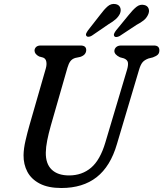

<svg xmlns="http://www.w3.org/2000/svg" viewBox="-20 -928 818 962"><path d="M508 -214.5 616.5 -578.5Q623 -600.5 621 -614.2Q619 -628 601 -635.5L581 -641Q553 -654.5 553 -672.5Q553.5 -684 562.2 -692Q571 -700 587.5 -700H751Q778.5 -700 778.5 -676Q778.5 -662 771 -654.5Q763.5 -647 746 -640.5L724 -635Q703.5 -627.5 693.5 -615Q683.5 -602.5 676 -576L566 -206.5Q533.5 -94.5 464.2 -40.2Q395 14 287.5 14Q221.5 14 179.2 -8Q137 -30 117.2 -67.2Q97.5 -104.5 98 -150.5Q98.5 -183.5 107.8 -223.5Q117 -263.5 127.5 -300L209.5 -585Q215 -604 212 -619.2Q209 -634.5 196 -639.5L176 -645Q153 -657 153 -675Q153.5 -685.5 161.2 -692.8Q169 -700 184 -700H383.5Q412 -700 412 -677Q412 -666.5 405.2 -657.5Q398.5 -648.5 382.5 -643L356.5 -637.5Q341 -632.5 332.5 -621Q324 -609.5 318 -589L235 -300Q223 -257.5 216.5 -224.2Q210 -191 209.5 -164Q208.5 -107.5 239 -78.2Q269.5 -49 326 -49Q391 -49 436.5 -87.8Q482 -126.5 508 -214.5ZM482 -854Q501.5 -880.5 519.2 -896Q537 -911.5 559 -907.5Q576 -904.5 582 -890.8Q588 -877 581 -859.5Q573.5 -844 559.8 -831.8Q546 -819.5 524.5 -807L440.5 -749.5Q432.5 -744.5 424.8 -743.8Q417 -743 413 -748Q409 -753.5 412 -760.5Q415 -767.5 421 -776ZM624.5 -852.5Q645 -878.5 663.2 -893.2Q681.5 -908 702.5 -903Q719 -899.5 724.5 -885.2Q730 -871 721.5 -853.5Q714 -837.5 699.8 -826Q685.5 -814.5 663.5 -803L579.5 -747.5Q571 -743 563.5 -742.5Q556 -742 552.5 -747Q549 -752.5 552 -759.8Q555 -767 561 -775Z"/></svg>

Font: Fraunces 72pt S100
Style: Italic
Weight: 400
Italic angle: -16°
Version: Version 1.000; ttfautohint (v1.8.3)